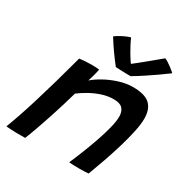

<svg xmlns="http://www.w3.org/2000/svg" viewBox="-174 -902 1014 1051"><g transform="rotate(30 332.5 -377.0)"><path d="M128 6.5Q116.5 6.5 100.2 6.5Q84 6.5 67.5 6.5Q53 6 34.5 5Q16 4 7.5 3Q23.5 -38.5 40.8 -89Q58 -139.5 77.2 -202.2Q96.5 -265 118.8 -343Q141 -421 167 -517.5Q182 -519.5 202.2 -521Q222.5 -522.5 243 -522.5Q256.5 -522.5 269.8 -521.8Q283 -521 292 -519.5Q291.5 -514.5 287.5 -499Q283.5 -483.5 279 -466.5Q274.5 -449.5 270.5 -438.5Q291.5 -458 329.8 -479.5Q368 -501 413.2 -515.5Q458.5 -530 500.5 -530Q577 -530 608.8 -499.8Q640.5 -469.5 640.5 -410.5Q640.5 -376 630 -326.5Q619.5 -277 602.5 -220Q585.5 -163 565.5 -105.8Q545.5 -48.5 526.5 1.5Q518 2.5 501.2 3.2Q484.5 4 466 4Q446.5 4 429.5 3.2Q412.5 2.5 403.5 1.5Q420.5 -37 439.8 -85.5Q459 -134 476.5 -184.2Q494 -234.5 505 -278.5Q516 -322.5 516 -351Q516 -383.5 499.5 -401.5Q483 -419.5 443.5 -419.5Q404 -419.5 365.8 -406.2Q327.5 -393 295.8 -374.5Q264 -356 243 -340Q219.5 -257.5 197.2 -189.2Q175 -121 157.2 -71Q139.5 -21 128 6.5ZM574.5 -754.5Q584.5 -750.5 596.2 -743Q608 -735.5 619 -727.2Q630 -719 638 -712Q646 -705 648.5 -702.5Q618 -679.5 588.2 -659Q558.5 -638.5 533 -621.5Q507.5 -604.5 488 -592.2Q468.5 -580 458 -574.5Q444.5 -574.5 426.5 -575Q408.5 -575.5 391.8 -576.2Q375 -577 364 -577.5Q340 -608 316 -641.5Q292 -675 267 -715.5Q276.5 -723 291.5 -731.8Q306.5 -740.5 323.5 -748.2Q340.5 -756 355 -760Q363.5 -740.5 374.5 -719.8Q385.5 -699 396.5 -680.2Q407.5 -661.5 416.5 -648.2Q425.5 -635 430 -630.5H422.5Q434.5 -639.5 460.5 -660.5Q486.5 -681.5 517.2 -706.8Q548 -732 574.5 -754.5Z"/></g></svg>

Font: Grandstander Thin Medium
Style: Italic
Weight: 500
Italic angle: -15°
Version: Version 1.200